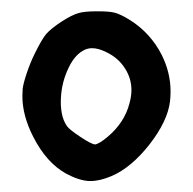

<svg xmlns="http://www.w3.org/2000/svg" viewBox="-20 -840 344 343"><path d="M172.4 -595.7Q202.6 -621.1 211.4 -655.8Q214.8 -668 214.8 -679.2Q214.8 -699.7 203.6 -717.3Q191.4 -736.8 169.4 -747.1Q155.8 -753.9 144.5 -753.9Q138.2 -753.9 132.3 -751.5Q114.3 -743.7 102.5 -718.8Q90.3 -693.4 88.9 -666Q87.9 -651.4 90.3 -638.2Q92.8 -624.5 99.6 -614.7Q104 -608.4 124 -595.2Q144 -582 149.9 -582Q152.3 -582 159.2 -585.9Q165.5 -589.8 172.4 -595.7ZM98.1 -529.8Q63 -549.3 39.6 -595.2Q20 -633.3 20 -668Q20 -674.8 20.5 -681.6Q22 -692.4 28.3 -710.9Q34.7 -729.5 42.5 -745.1Q54.2 -769 62.5 -779.3Q71.3 -789.1 89.8 -801.3Q108.9 -813.5 119.6 -816.4Q129.9 -819.8 152.3 -819.8Q153.8 -819.8 155.3 -819.8Q174.8 -819.8 184.6 -817.4Q194.8 -814.9 211.4 -804.7Q249 -781.2 269 -741.7Q284.7 -710 284.7 -676.8Q284.7 -667.5 283.7 -658.7Q279.3 -623.5 247.1 -582Q214.4 -540.5 179.2 -525.4Q158.2 -516.6 142.1 -516.6Q142.1 -516.6 138.7 -516.6Q121.1 -517.6 98.1 -529.8Z"/></svg>

Font: Casuwalt
Style: Regular
Weight: 400
Designer: Walter E Stewart
Version: 0.1